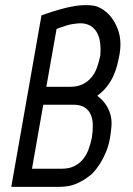

<svg xmlns="http://www.w3.org/2000/svg" viewBox="-20 -730 519 750"><path d="M149 -321 105 -71H222Q249 -71 269 -80.5Q289 -90 303 -106.5Q317 -123 325.5 -145.5Q334 -168 339 -193Q343 -219 342.5 -242.5Q342 -266 334 -283.5Q326 -301 309.5 -311Q293 -321 266 -321ZM372 -514Q374 -538 371.5 -560.5Q369 -583 360 -600.5Q351 -618 334.5 -628.5Q318 -639 294 -639Q284 -639 263.5 -636Q243 -633 201 -617L161 -391H255Q283 -391 303 -401Q323 -411 337 -427.5Q351 -444 359 -466.5Q367 -489 372 -514ZM315 -710Q348 -710 364 -702.5Q380 -695 386 -690Q387 -689 387 -689Q419 -667 438 -621.5Q457 -576 447 -518Q443 -496 437.5 -474.5Q432 -453 422.5 -432.5Q413 -412 398 -392.5Q383 -373 360 -356Q383 -338 395 -319Q407 -300 412 -280Q417 -260 415.5 -238.5Q414 -217 410 -193Q405 -162 394 -136Q383 -110 370.5 -90.5Q358 -71 347 -59Q336 -47 331 -44Q310 -27 281 -13.5Q252 0 210 0H24L142 -670Q184 -685 215 -693.5Q246 -702 259 -704Q273 -707 287.5 -708.5Q302 -710 315 -710Z"/></svg>

Font: Marvel
Style: Bold Italic
Weight: 700
Italic angle: -12°
Designer: Carolina Trebol
Foundry: Carolina Trebol
Version: Version 1.001